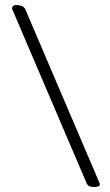

<svg xmlns="http://www.w3.org/2000/svg" viewBox="-20 -685 439 767"><path d="M379 50Q379 62 356 62Q332 62 326 47L29 -648L28 -650V-652Q28 -657 32.5 -661Q37 -665 42 -665Q73 -665 81 -648L378 47V48Z"/></svg>

Font: Benne
Style: Regular
Weight: 400
Designer: John-Daniel Harrington
Version: Version 1.001